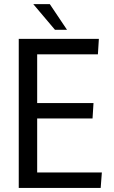

<svg xmlns="http://www.w3.org/2000/svg" viewBox="-20 -918 557 938"><path d="M71.6 -728H463L458.3 -652.6H161.6V-414.5H436.8L432.1 -339.1H161.6V-75.4H477.6L471.9 0H71.6ZM248.6 -772.4 142.7 -897.7H223.4L307.4 -772.4Z"/></svg>

Font: Murecho Thin
Style: Regular
Weight: 100
Designer: Neil Summerour
Foundry: Positype
Version: Version 1.010